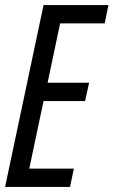

<svg xmlns="http://www.w3.org/2000/svg" viewBox="-20 -734 446 754"><path d="M255 0 270 -72H95L151 -337H314L330 -409H167L216 -642H391L406 -714H151L0 0Z"/></svg>

Font: Noto Sans Display Condensed
Style: Italic
Weight: 400
Width: 3
Designer: Monotype Design team
Foundry: Monotype Imaging Inc.
Version: 1.000